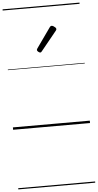

<svg xmlns="http://www.w3.org/2000/svg" viewBox="-86 -1057 817 1604"><g transform="rotate(-5 322.5 -255.0)"><path d="M283 -623Q276 -623 266 -631Q256 -639 256 -647Q256 -649 257.5 -651.5Q259 -654 261 -659L380 -827Q383 -832 387 -834.5Q391 -837 397 -837Q403 -837 411.5 -832Q420 -827 426.5 -820.5Q433 -814 433 -808Q433 -803 432 -800.5Q431 -798 427 -793L296 -632Q290 -623 283 -623ZM0 490H645V500H0ZM0 -20H645V0H0ZM0 -505H645V-500H0ZM0 -1010H645V-1000H0Z"/></g></svg>

Font: Playwrite ES Guides
Style: Regular
Weight: 400
Designer: Veronika Burian, José Scaglione
Foundry: TypeTogether
Version: Version 1.003